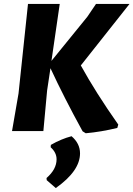

<svg xmlns="http://www.w3.org/2000/svg" viewBox="-20 -665 677 974"><path d="M283 -645 241 -356 423 -580 467 -645H637L390 -333Q466 -195 580 -33L575 -16Q493 4 415 11L399 1Q304 -172 236 -319L219 -206L200 0H41L74 -191L122 -645ZM343 26Q386 63 386 113Q386 202 263 289L217 249L216 238Q267 194 267 143Q267 109 237 82L238 70Q290 40 343 26Z"/></svg>

Font: Alegreya Sans ExtraBold
Style: Italic
Weight: 800
Italic angle: -7°
Designer: Juan Pablo del Peral
Foundry: Huerta Tipografica
Version: Version 2.007